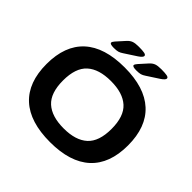

<svg xmlns="http://www.w3.org/2000/svg" viewBox="-212 -1084 1301 1301"><g transform="rotate(45 438.5 -433.5)"><path d="M439 8Q246 8 147 -83Q48 -174 48 -350Q48 -526 147 -617Q246 -708 439 -708Q631 -708 730 -617Q829 -526 829 -350Q829 -174 730 -83Q631 8 439 8ZM439 -123Q553 -123 612 -176.5Q671 -230 671 -350Q671 -470 612 -523.5Q553 -577 439 -577Q324 -577 265 -523.5Q206 -470 206 -350Q206 -230 265 -176.5Q324 -123 439 -123ZM293 -749Q255 -749 255 -762Q255 -766 258 -771.5Q261 -777 268 -785L322 -845Q338 -862 356 -868.5Q374 -875 408 -875Q443 -875 461 -871.5Q479 -868 479 -857Q479 -844 449 -824L363 -768Q347 -757 333 -753Q319 -749 293 -749ZM509 -749Q471 -749 471 -762Q471 -766 474 -771.5Q477 -777 484 -785L538 -845Q554 -862 572 -868.5Q590 -875 624 -875Q659 -875 677 -871.5Q695 -868 695 -857Q695 -844 665 -824L579 -768Q563 -757 549 -753Q535 -749 509 -749Z"/></g></svg>

Font: Asap Expanded
Style: Bold
Weight: 700
Width: 7
Designer: Pablo Cosgaya
Foundry: Omnibus-Type
Version: Version 3.001; ttfautohint (v1.8.4.7-5d5b)